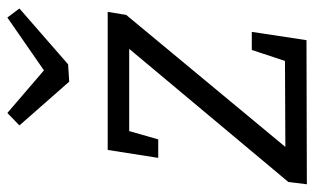

<svg xmlns="http://www.w3.org/2000/svg" viewBox="-182 -652 834 509"><g transform="rotate(-90 234.5 -397.0)"><path d="M405 -146 383 -1 1 0 7 -49 360 -471H142L120 -394H71L92 -528H458L450 -479L100 -57L328 -58L357 -146ZM443 -794 467 -762 319 -633 273 -630 157 -762 190 -794 303 -697Z"/></g></svg>

Font: Bitter
Style: Italic
Weight: 400
Italic angle: -9°
Designer: Sol Matas, and Bitter project Authors
Foundry: Sol Matas
Version: Version 2.001